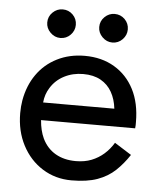

<svg xmlns="http://www.w3.org/2000/svg" viewBox="-49 -683 613 736"><g transform="rotate(5 257.5 -315.0)"><path d="M308 -585Q308 -608 324.5 -624Q341 -640 363 -640Q386 -640 402 -624Q418 -608 418 -585Q418 -563 402 -546.5Q386 -530 363 -530Q341 -530 324.5 -546.5Q308 -563 308 -585ZM108 -585Q108 -608 124.5 -624Q141 -640 163 -640Q186 -640 202 -624Q218 -608 218 -585Q218 -563 202 -546.5Q186 -530 163 -530Q141 -530 124.5 -546.5Q108 -563 108 -585ZM117 -210Q120 -170 134 -140Q152 -103 185 -84Q218 -65 263 -65Q297 -65 323.5 -75.5Q350 -86 371 -104.5Q392 -123 407 -148L472 -107Q449 -72 421 -45.5Q393 -19 353 -4.5Q313 10 253 10Q191 10 141.5 -21Q92 -52 63.5 -106.5Q35 -161 35 -230Q35 -243 36 -255Q37 -267 39 -279Q49 -336 79 -379Q109 -422 156.5 -446Q204 -470 263 -470Q328 -470 377 -441Q426 -412 453 -359.5Q480 -307 480 -234Q480 -233 480 -233Q480 -232 480 -231Q480 -230 480 -230Q480 -229 480 -229V-228Q480 -228 480 -228V-224Q480 -224 480 -223Q480 -223 480 -223V-222Q480 -216 479 -210ZM393 -278Q389 -314 373.5 -341.5Q358 -369 330.5 -384.5Q303 -400 263 -400Q223 -400 190 -383Q157 -366 138 -335Q122 -310 119 -278Z"/></g></svg>

Font: Jost
Style: Regular
Weight: 400
Version: Version 3.710